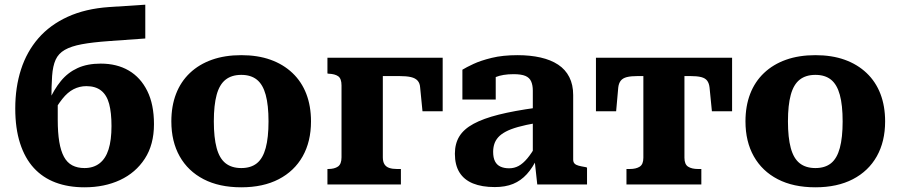

<svg xmlns="http://www.w3.org/2000/svg" viewBox="-20 -786 3828 818"><path d="M445 -756 599 -766V-622L445 -611Q374 -606 328.5 -597.5Q283 -589 256 -573.5Q229 -558 217 -531.5Q205 -505 202 -462.5Q199 -420 199 -358L226 -370Q226 -353 226 -337Q226 -321 226 -306Q226 -291 226 -276Q226 -221 232.5 -182Q239 -143 252.5 -118Q266 -93 288 -81.5Q310 -70 340 -70Q378 -70 404 -90Q430 -110 442.5 -149.5Q455 -189 455 -249Q455 -306 445 -343.5Q435 -381 411 -400Q387 -419 348 -419Q319 -419 293.5 -406Q268 -393 245.5 -364.5Q223 -336 198 -292L187 -353Q210 -405 239.5 -441Q269 -477 310.5 -496Q352 -515 409 -515Q478 -515 528.5 -485.5Q579 -456 607.5 -398.5Q636 -341 636 -257Q636 -170 597 -110Q558 -50 491.5 -19Q425 12 340 12Q271 12 216.5 -8.5Q162 -29 124 -70.5Q86 -112 65.5 -175.5Q45 -239 45 -324Q45 -414 69.5 -490Q94 -566 143.5 -623Q193 -680 268.5 -714.5Q344 -749 445 -756Z M1305 -269Q1305 -183 1269.5 -120Q1234 -57 1167.5 -22.5Q1101 12 1008 12Q914 12 847.5 -22.5Q781 -57 745.5 -120Q710 -183 710 -269Q710 -334 730 -386Q750 -438 789 -475Q828 -512 883 -531.5Q938 -551 1008 -551Q1078 -551 1132.5 -531.5Q1187 -512 1226 -475Q1265 -438 1285 -386Q1305 -334 1305 -269ZM891 -269Q891 -200 903 -155.5Q915 -111 941 -90.5Q967 -70 1008 -70Q1049 -70 1074.5 -90.5Q1100 -111 1112 -155.5Q1124 -200 1124 -269Q1124 -338 1112 -382Q1100 -426 1074.5 -446.5Q1049 -467 1008 -467Q967 -467 941 -446.5Q915 -426 903 -382Q891 -338 891 -269Z M1435 -116V-422Q1435 -451 1421 -461Q1407 -471 1380 -472L1375 -473V-540H1611V-116Q1611 -97 1618 -86Q1625 -75 1638.5 -70.5Q1652 -66 1671 -66H1688V0H1375V-66H1378Q1405 -66 1420 -76.5Q1435 -87 1435 -116ZM1546 -462V-540H1866V-312H1780L1770 -413Q1769 -431 1759.5 -442Q1750 -453 1731 -457.5Q1712 -462 1679 -462Z M2265 -327V-262Q2219 -254 2187 -245Q2155 -236 2134.5 -225Q2114 -214 2102.5 -201Q2091 -188 2086 -172.5Q2081 -157 2081 -139Q2081 -114 2089 -98.5Q2097 -83 2112.5 -76Q2128 -69 2149 -69Q2171 -69 2189.5 -79Q2208 -89 2226.5 -111Q2245 -133 2264 -167L2270 -115Q2250 -72 2224.5 -44Q2199 -16 2166 -2.5Q2133 11 2088 11Q2033 11 1995 -4.5Q1957 -20 1937.5 -51.5Q1918 -83 1918 -131Q1918 -174 1937 -205Q1956 -236 1997.5 -258.5Q2039 -281 2104.5 -297.5Q2170 -314 2265 -327ZM2269 0 2257 -110 2250 -109V-400Q2250 -423 2243 -439Q2236 -455 2218.5 -462.5Q2201 -470 2168 -470Q2122 -470 2091.5 -457.5Q2061 -445 2049 -429Q2042 -435 2041.5 -443Q2041 -451 2047 -459Q2053 -467 2064 -472.5Q2075 -478 2092 -478V-362H1950V-489Q1966 -499 1997 -513.5Q2028 -528 2075 -539.5Q2122 -551 2185 -551Q2239 -551 2283 -541Q2327 -531 2358 -510.5Q2389 -490 2405.5 -457.5Q2422 -425 2422 -381V-106Q2422 -95 2428 -89Q2434 -83 2445.5 -80Q2457 -77 2475 -74L2481 -72V0Z M2813 -462V-540H3099V-312H3013L3003 -413Q3001 -431 2993 -442Q2985 -453 2967.5 -457.5Q2950 -462 2920 -462ZM2804 -462H2698Q2668 -462 2650.5 -457.5Q2633 -453 2624.5 -442Q2616 -431 2614 -413L2605 -312H2519V-540H2804ZM2896 -114Q2896 -86 2911.5 -76Q2927 -66 2954 -66H2968V0H2649V-66H2663Q2690 -66 2705.5 -76Q2721 -86 2721 -114V-540H2896Z M3751 -269Q3751 -183 3715.5 -120Q3680 -57 3613.5 -22.5Q3547 12 3454 12Q3360 12 3293.5 -22.5Q3227 -57 3191.5 -120Q3156 -183 3156 -269Q3156 -334 3176 -386Q3196 -438 3235 -475Q3274 -512 3329 -531.5Q3384 -551 3454 -551Q3524 -551 3578.5 -531.5Q3633 -512 3672 -475Q3711 -438 3731 -386Q3751 -334 3751 -269ZM3337 -269Q3337 -200 3349 -155.5Q3361 -111 3387 -90.5Q3413 -70 3454 -70Q3495 -70 3520.5 -90.5Q3546 -111 3558 -155.5Q3570 -200 3570 -269Q3570 -338 3558 -382Q3546 -426 3520.5 -446.5Q3495 -467 3454 -467Q3413 -467 3387 -446.5Q3361 -426 3349 -382Q3337 -338 3337 -269Z"/></svg>

Font: Roboto Serif
Style: Bold
Weight: 700
Designer: Greg Gazdowicz
Foundry: Commercial Type
Version: Version 1.008